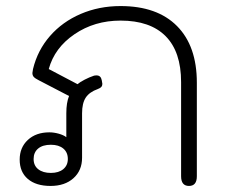

<svg xmlns="http://www.w3.org/2000/svg" viewBox="-20 -604 745 634"><path d="M45 -77Q45 -117 72 -142Q99 -167 143 -167Q158 -167 174 -162.5Q190 -158 199 -151V-230Q199 -265 208 -287L108 -339Q96 -345 91.5 -350Q87 -355 87 -363L89 -376Q104 -438 145 -485Q186 -532 246.5 -558Q307 -584 378 -584Q499 -584 564.5 -518Q630 -452 630 -331V-22Q630 10 604 10Q578 10 578 -22V-333Q578 -433 527 -484.5Q476 -536 378 -536Q292 -536 226 -491Q160 -446 141 -376L236 -326Q244 -333 259.5 -341Q275 -349 290 -354Q293 -355 299 -355Q313 -355 316 -339Q318 -329 318 -327Q318 -321 314.5 -317Q311 -313 303 -310Q275 -300 263 -281.5Q251 -263 251 -230V-83Q251 -41 222.5 -15.5Q194 10 147 10Q99 10 72 -13Q45 -36 45 -77ZM204 -79Q204 -101 189 -113.5Q174 -126 148 -126Q121 -126 106 -113.5Q91 -101 91 -79Q91 -57 106.5 -45Q122 -33 148 -33Q174 -33 189 -45.5Q204 -58 204 -79Z"/></svg>

Font: Kodchasan ExtraLight
Style: Regular
Weight: 275
Version: Version 1.000; ttfautohint (v1.6)